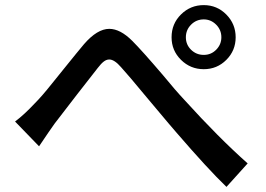

<svg xmlns="http://www.w3.org/2000/svg" viewBox="-20 -742 1040 752"><path d="M117 -338Q144 -365 183 -414Q222 -463 229 -471Q287 -543 309 -569Q361 -629 408 -629Q451 -629 498 -582Q536 -544 618 -448Q668 -387 702 -351Q837 -202 950 -102L867 -10Q795 -79 670 -224L640 -259Q610 -294 556 -359Q479 -452 454 -479Q428 -509 408 -509Q397 -509 386.5 -501Q376 -493 363 -476Q350 -460 281 -371Q222 -294 194 -258Q176 -233 133 -169L39 -266Q75 -293 117 -338ZM778 -527Q807 -527 827 -547.5Q847 -568 847 -596Q847 -625 826.5 -645.5Q806 -666 778 -666Q749 -666 728.5 -645.5Q708 -625 708 -596Q708 -567 728.5 -547Q749 -527 778 -527ZM778 -722Q830 -722 866.5 -685Q903 -648 903 -596Q903 -544 866.5 -507.5Q830 -471 778 -471Q726 -471 689 -507.5Q652 -544 652 -596Q652 -649 689 -685.5Q726 -722 778 -722Z"/></svg>

Font: Sinter Medium
Style: Regular
Weight: 500
Foundry: Adobe & rsms
Version: Version 1.000